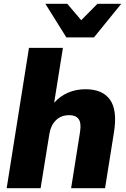

<svg xmlns="http://www.w3.org/2000/svg" viewBox="-20 -987 663 1007"><path d="M15 0ZM15 0 132 -736H310L264 -448Q295 -483 337 -501Q379 -519 428 -519Q518 -519 557 -464Q596 -409 578 -295L531 0H353L400 -296Q407 -343 392 -363Q377 -383 344 -383Q300 -383 273 -356Q246 -329 239 -285L193 0ZM328 -791 218 -967H333L406 -881L491 -967H616L473 -791Z"/></svg>

Font: Winston ExtraBold
Style: Italic
Weight: 800
Italic angle: -9°
Designer: Original fonts by Vernon Adams / Changes by Cristiano Sobral
Foundry: Original fonts by Vernon Adams / Changes by Cristiano Sobral
Version: Version 2.503;July 17, 2020;FontCreator 13.0.0.2655 64-bit